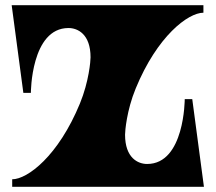

<svg xmlns="http://www.w3.org/2000/svg" viewBox="-20 -720 831 740"><path d="M692 -338C692 -338 692 -88 547 -88C512 -88 462 -111 462 -201C462 -214 468 -294 503 -379C586 -581 705 -671 764 -671V-700H25L70 -362H99C99 -362 99 -612 244 -612C279 -612 329 -589 329 -499C329 -486 323 -406 288 -321C205 -119 86 -29 27 -29V0H766L721 -338Z"/></svg>

Font: Ouroboros
Style: Regular
Weight: 400
Designer: Ariel Martín Pérez
Foundry: Velvetyne Type Foundry
Version: Version 2.001;hotconv 1.0.109;makeotfexe 2.5.65596